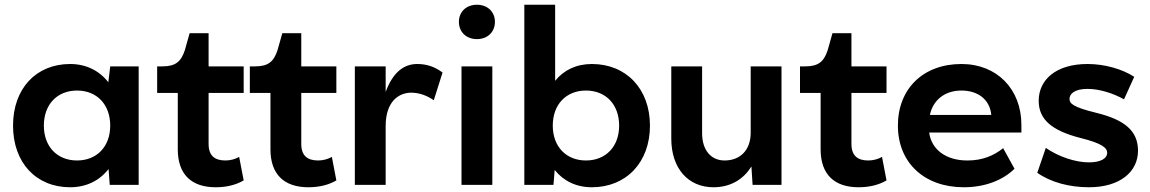

<svg xmlns="http://www.w3.org/2000/svg" viewBox="-20 -780 4853 810"><path d="M443 0H565V-500H445L437 -433C399 -482 343 -510 276 -510C132 -510 35 -406 35 -250C35 -94 132 10 276 10C344 10 400 -18 438 -67ZM305 -103C221 -103 165 -162 165 -250C165 -339 221 -398 305 -398C389 -398 445 -339 445 -250C445 -162 389 -103 305 -103Z M643 -388H730V-150C730 -44 788 10 890 10C936 10 976 0 1008 -19L989 -118C971 -108 951 -103 931 -103C886 -103 860 -123 860 -173V-388H1008V-500H860V-640H780L760 -569C744 -520 721 -500 665 -500H643Z M1034 -388H1121V-150C1121 -44 1179 10 1281 10C1327 10 1367 0 1399 -19L1380 -118C1362 -108 1342 -103 1322 -103C1277 -103 1251 -123 1251 -173V-388H1399V-500H1251V-640H1171L1151 -569C1135 -520 1112 -500 1056 -500H1034Z M1810 -357 1847 -474C1815 -498 1781 -510 1740 -510C1683 -510 1637 -474 1607 -392V-500H1477V0H1607V-248C1607 -354 1664 -389 1715 -389C1747 -389 1780 -378 1810 -357Z M1927 -500V0H2057V-500ZM1992 -760C1947 -760 1916 -730 1916 -688C1916 -645 1947 -615 1992 -615C2037 -615 2068 -645 2068 -688C2068 -730 2037 -760 1992 -760Z M2322 -760H2192V0H2315L2320 -63C2357 -17 2410 10 2477 10C2621 10 2722 -94 2722 -250C2722 -406 2621 -510 2477 -510C2411 -510 2358 -484 2322 -439ZM2452 -103C2368 -103 2312 -162 2312 -250C2312 -339 2368 -398 2452 -398C2536 -398 2592 -339 2592 -250C2592 -162 2536 -103 2452 -103Z M2990 10C3060 10 3116 -22 3150 -78L3155 0H3277V-500H3147V-220C3147 -148 3104 -103 3037 -103C2979 -103 2942 -147 2942 -218V-500H2812V-195C2812 -71 2882 10 2990 10Z M3355 -388H3442V-150C3442 -44 3500 10 3602 10C3648 10 3688 0 3720 -19L3701 -118C3683 -108 3663 -103 3643 -103C3598 -103 3572 -123 3572 -173V-388H3720V-500H3572V-640H3492L3472 -569C3456 -520 3433 -500 3377 -500H3355Z M3768 -250C3768 -94 3879 10 4046 10C4138 10 4212 -21 4260 -68L4212 -155C4173 -123 4123 -103 4063 -103C3972 -102 3909 -149 3900 -221H4289V-253C4289 -404 4186 -510 4036 -510C3875 -510 3768 -406 3768 -250ZM3903 -295C3916 -358 3966 -398 4036 -398C4106 -398 4156 -360 4162 -295Z M4568 -510C4433 -510 4362 -442 4362 -355C4362 -276 4417 -229 4538 -198C4630 -175 4651 -156 4651 -135C4651 -113 4626 -95 4574 -95C4518 -95 4447 -118 4392 -156L4356 -51C4413 -11 4491 10 4574 10C4707 10 4781 -57 4781 -144C4781 -229 4723 -275 4605 -304C4507 -328 4492 -343 4492 -363C4492 -383 4512 -405 4568 -405C4619 -405 4677 -386 4722 -361L4765 -456C4714 -489 4640 -510 4568 -510Z"/></svg>

Font: Gully SemiBold
Style: Regular
Weight: 600
Designer: jaikishan Patel
Foundry: MagicType
Version: Version 1.000;Glyphs 3.2 (3242)